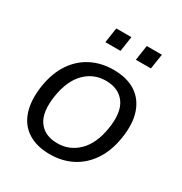

<svg xmlns="http://www.w3.org/2000/svg" viewBox="-165 -818 901 950"><g transform="rotate(30 285.5 -343.0)"><path d="M252.2 8.9Q177.1 8.9 126.8 -23Q76.6 -54.9 56.5 -116.1Q36.4 -177.3 49.4 -263.8Q62.4 -344.2 99.7 -399.5Q137.1 -454.8 193.2 -483Q249.2 -511.3 318.5 -511.3Q394.6 -511.3 444.4 -479.3Q494.1 -447.4 514.8 -386.5Q535.4 -325.5 521.4 -239.1Q508.4 -158.6 470.8 -103.3Q433.1 -48.1 377.3 -19.6Q321.5 8.9 252.2 8.9ZM257.6 -56.8Q326.8 -56.8 376.6 -105.8Q426.3 -154.8 441.4 -249.1Q457 -346.6 421.2 -396.1Q385.4 -445.5 312.6 -445.5Q243 -445.5 194.2 -396.5Q145.5 -347.5 130.4 -253.8Q114.8 -156.2 149.3 -106.5Q183.9 -56.8 257.6 -56.8ZM387.9 -609.2 400.6 -695H487L473.8 -609.2ZM213.7 -609.2 226.5 -695H312.9L300.1 -609.2Z"/></g></svg>

Font: Mulish ExtraLight
Style: Italic
Weight: 200
Italic angle: -9°
Designer: Vernon Adams
Foundry: Vernon Adams
Version: Version 3.603